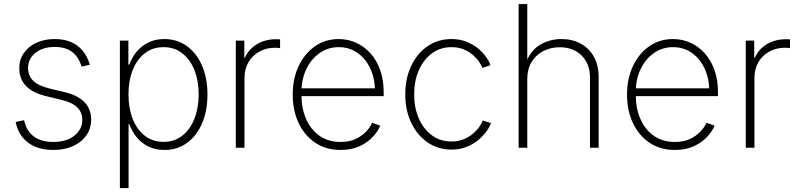

<svg xmlns="http://www.w3.org/2000/svg" viewBox="-20 -748 4043 972"><path d="M249 11.2Q197.8 11.2 158.2 -5.4Q118.7 -22 93.5 -53.5Q68.4 -85 59.1 -130.4L102.1 -139.6Q113.3 -85.4 150.9 -57.4Q188.5 -29.3 249 -29.3Q315.4 -29.3 356 -60.8Q396.5 -92.3 396.5 -141.1Q396.5 -178.7 371.8 -203.6Q347.2 -228.5 298.8 -240.2L211.9 -261.7Q145 -277.8 111.3 -313.2Q77.6 -348.6 77.6 -401.9Q77.6 -445.8 100.6 -479.2Q123.5 -512.7 164.1 -531.5Q204.6 -550.3 257.3 -550.3Q304.7 -550.3 340.1 -534.9Q375.5 -519.5 399.2 -490.5Q422.9 -461.4 434.6 -420.4L393.1 -410.6Q379.4 -457.5 346.4 -483.9Q313.5 -510.3 257.8 -510.3Q197.3 -510.3 159.7 -480.7Q122.1 -451.2 122.1 -403.3Q122.1 -364.7 147.5 -339.6Q172.9 -314.5 225.6 -301.3L310.5 -280.8Q375.5 -264.6 408.4 -230Q441.4 -195.3 441.4 -143.1Q441.4 -97.2 417 -62.5Q392.6 -27.8 349.4 -8.3Q306.2 11.2 249 11.2Z M586.9 204.1V-542.5H629.9V-420.9H634.8Q647 -456.1 671.1 -485.6Q695.3 -515.1 730.5 -532.7Q765.6 -550.3 812 -550.3Q877.4 -550.3 926.5 -514.4Q975.6 -478.5 1002.9 -415.3Q1030.3 -352.1 1030.3 -270Q1030.3 -187.5 1003.2 -124Q976.1 -60.5 927 -24.7Q877.9 11.2 812.5 11.2Q766.1 11.2 731 -6.3Q695.8 -23.9 671.6 -53.7Q647.5 -83.5 634.8 -119.1H630.9V204.1ZM808.1 -29.8Q863.3 -29.8 903.1 -61.3Q942.9 -92.8 964.4 -147.2Q985.8 -201.7 985.8 -270Q985.8 -338.4 964.4 -392.6Q942.9 -446.8 903.1 -478Q863.3 -509.3 808.1 -509.3Q752.9 -509.3 713.1 -478.3Q673.3 -447.3 651.9 -393.3Q630.4 -339.4 630.4 -270Q630.4 -201.2 651.6 -146.7Q672.9 -92.3 712.9 -61Q752.9 -29.8 808.1 -29.8Z M1173.8 0V-542.5H1216.8V-456.1H1220.2Q1238.3 -498.5 1280.3 -523.9Q1322.3 -549.3 1376 -549.3Q1381.8 -549.3 1387.2 -549.1Q1392.6 -548.8 1397.9 -548.8V-504.4Q1395 -504.9 1388.2 -505.6Q1381.3 -506.3 1372.6 -506.3Q1328.1 -506.3 1293 -486.8Q1257.8 -467.3 1237.8 -433.1Q1217.8 -398.9 1217.8 -354.5V0Z M1704.1 11.2Q1630.9 11.2 1576.4 -25.1Q1522 -61.5 1491.9 -124.8Q1461.9 -188 1461.9 -269Q1461.9 -350.1 1491.9 -413.6Q1522 -477.1 1574.5 -513.7Q1627 -550.3 1694.3 -550.3Q1741.7 -550.3 1782.7 -531.7Q1823.7 -513.2 1855.2 -478.3Q1886.7 -443.4 1904.5 -393.8Q1922.4 -344.2 1922.4 -281.2V-261.2H1489.3V-300.8H1897.9L1878.4 -285.6Q1878.4 -349.1 1855.2 -399.7Q1832 -450.2 1790.8 -479.7Q1749.5 -509.3 1694.3 -509.3Q1640.6 -509.3 1597.9 -479.2Q1555.2 -449.2 1530.8 -398.2Q1506.3 -347.2 1506.3 -284.2V-266.1Q1506.3 -198.7 1530 -145Q1553.7 -91.3 1598.1 -60.3Q1642.6 -29.3 1704.1 -29.3Q1748.5 -29.3 1780.5 -44.4Q1812.5 -59.6 1833.5 -82Q1854.5 -104.5 1864.3 -126.5L1905.3 -111.8Q1893.1 -82.5 1866.2 -54Q1839.4 -25.4 1798.8 -7.1Q1758.3 11.2 1704.1 11.2Z M2265.6 9.3Q2197.8 9.3 2145 -26.9Q2092.3 -63 2062 -126Q2031.7 -189 2031.7 -270Q2031.7 -352.1 2062 -415.3Q2092.3 -478.5 2145 -514.4Q2197.8 -550.3 2265.6 -550.3Q2308.6 -550.3 2343 -536.1Q2377.4 -522 2402.3 -501Q2427.2 -480 2442.6 -457.3Q2458 -434.6 2462.9 -418L2421.9 -404.3Q2418 -416 2406.5 -433.6Q2395 -451.2 2375.5 -468.5Q2356 -485.8 2328.6 -497.6Q2301.3 -509.3 2265.6 -509.3Q2209 -509.3 2166.5 -477.8Q2124 -446.3 2100.3 -392.3Q2076.7 -338.4 2076.7 -270Q2076.7 -202.1 2100.3 -148.2Q2124 -94.2 2166.5 -63Q2209 -31.7 2265.6 -31.7Q2301.3 -31.7 2329.1 -43.7Q2356.9 -55.7 2376.7 -73.2Q2396.5 -90.8 2408.4 -108.6Q2420.4 -126.5 2423.8 -138.2L2465.3 -125Q2460 -107.4 2444.3 -85Q2428.7 -62.5 2403.6 -41Q2378.4 -19.5 2343.5 -5.1Q2308.6 9.3 2265.6 9.3Z M2649.4 -350.1V0H2605.5V-727.5H2649.4V-420.4H2640.1Q2660.2 -487.3 2710.2 -518.8Q2760.3 -550.3 2822.3 -550.3Q2877.9 -550.3 2920.4 -526.9Q2962.9 -503.4 2986.8 -460.2Q3010.7 -417 3010.7 -356.4V0H2966.8V-354Q2966.8 -424.8 2924.6 -466.8Q2882.3 -508.8 2814 -508.8Q2767.1 -508.8 2729.7 -489Q2692.4 -469.2 2670.9 -433.6Q2649.4 -397.9 2649.4 -350.1Z M3396.5 11.2Q3323.2 11.2 3268.8 -25.1Q3214.4 -61.5 3184.3 -124.8Q3154.3 -188 3154.3 -269Q3154.3 -350.1 3184.3 -413.6Q3214.4 -477.1 3266.8 -513.7Q3319.3 -550.3 3386.7 -550.3Q3434.1 -550.3 3475.1 -531.7Q3516.1 -513.2 3547.6 -478.3Q3579.1 -443.4 3596.9 -393.8Q3614.7 -344.2 3614.7 -281.2V-261.2H3181.6V-300.8H3590.3L3570.8 -285.6Q3570.8 -349.1 3547.6 -399.7Q3524.4 -450.2 3483.2 -479.7Q3441.9 -509.3 3386.7 -509.3Q3333 -509.3 3290.3 -479.2Q3247.6 -449.2 3223.1 -398.2Q3198.7 -347.2 3198.7 -284.2V-266.1Q3198.7 -198.7 3222.4 -145Q3246.1 -91.3 3290.5 -60.3Q3335 -29.3 3396.5 -29.3Q3440.9 -29.3 3472.9 -44.4Q3504.9 -59.6 3525.9 -82Q3546.9 -104.5 3556.6 -126.5L3597.7 -111.8Q3585.4 -82.5 3558.6 -54Q3531.7 -25.4 3491.2 -7.1Q3450.7 11.2 3396.5 11.2Z M3755.4 0V-542.5H3798.3V-456.1H3801.8Q3819.8 -498.5 3861.8 -523.9Q3903.8 -549.3 3957.5 -549.3Q3963.4 -549.3 3968.8 -549.1Q3974.1 -548.8 3979.5 -548.8V-504.4Q3976.6 -504.9 3969.7 -505.6Q3962.9 -506.3 3954.1 -506.3Q3909.7 -506.3 3874.5 -486.8Q3839.4 -467.3 3819.3 -433.1Q3799.3 -398.9 3799.3 -354.5V0Z"/></svg>

Font: Inter 16pt ExtraLight
Style: Regular
Weight: 250
Version: Version 4.001;git-66647c0bb